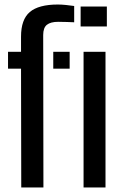

<svg xmlns="http://www.w3.org/2000/svg" viewBox="-20 -829 538 849"><path d="M15.5 -525.5V-600H73V-667Q73 -743 112 -776Q151 -809 236 -809Q251.5 -809 271.5 -807Q291.5 -805 308 -802.5V-730.5Q292.5 -731 274.5 -731.8Q256.5 -732.5 237 -732.5Q204 -732.5 187.5 -719.5Q171 -706.5 171 -674L172 0H74L73 -525.5ZM215.5 -525.5V-600H288V-525.5ZM336.5 -712V-800H452.5V-712ZM349.5 0V-600H446.5V0Z"/></svg>

Font: Big Shoulders Stencil Text SemiBold
Style: Regular
Weight: 600
Designer: Patric King
Foundry: XO Type Co
Version: Version 1.000